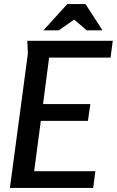

<svg xmlns="http://www.w3.org/2000/svg" viewBox="-20 -930 578 950"><path d="M115 -728H538L527 -645H223L193 -415H427L415 -332H182L149 -83H452L441 0H29L118 -665ZM347 -833 271 -780H195L313 -910H403L487 -780H409Z"/></svg>

Font: Rosario SemiBold
Style: Italic
Weight: 600
Italic angle: -8.05°
Designer: Hector Gatti
Foundry: Omnibus Type
Version: Version 1.101; ttfautohint (v1.8.1.43-b0c9)